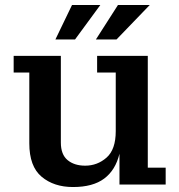

<svg xmlns="http://www.w3.org/2000/svg" viewBox="-20 -743 719 773"><path d="M366 -584 455 -723H583L449 -584ZM203 -584 270 -723H384L282 -584ZM274 10Q197 10 147.5 -31.5Q98 -73 98 -166V-451H35V-518H225V-169Q225 -121 252 -98.5Q279 -76 323 -76Q372 -76 409 -108.5Q446 -141 446 -215V-451H371V-518H575V-68H647V0H461V-124Q445 -58 399.5 -24Q354 10 274 10Z"/></svg>

Font: Montagu Slab 16pt Medium
Style: Regular
Weight: 500
Designer: Florian Karsten
Foundry: Florian Karsten
Version: Version 1.000; ttfautohint (v1.8.3)